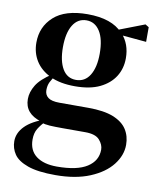

<svg xmlns="http://www.w3.org/2000/svg" viewBox="-89 -626 783 955"><g transform="rotate(10 302.0 -149.0)"><path d="M256 259Q167 259 116.5 241Q66 223 46 193.5Q26 164 26 128Q26 86 60 51.5Q94 17 163 -6L166 0Q141 27 127.5 49Q114 71 114 104Q114 159 151.5 187.5Q189 216 256 216Q358 216 408.5 183.5Q459 151 459 95Q459 70 438.5 46.5Q418 23 366 23H253Q211 23 186.5 21.5Q162 20 140 13V9Q56 -16 56 -90Q56 -125 77.5 -160.5Q99 -196 155 -232V-241L174 -232Q156 -208 147.5 -190.5Q139 -173 139 -150Q139 -126 156.5 -112.5Q174 -99 214 -99H360Q439 -99 486.5 -80Q534 -61 555.5 -27.5Q577 6 577 50Q577 103 539.5 151Q502 199 430 229Q358 259 256 259ZM275 -193Q200 -193 150 -217Q100 -241 74.5 -281.5Q49 -322 49 -374Q49 -454 106 -505.5Q163 -557 276 -557Q338 -557 382.5 -541.5Q427 -526 453 -497L458 -493Q501 -446 501 -374Q501 -322 475.5 -281.5Q450 -241 400.5 -217Q351 -193 275 -193ZM275 -225Q320 -225 344.5 -265Q369 -305 369 -374Q369 -447 344 -486.5Q319 -526 276 -526Q232 -526 207.5 -486Q183 -446 183 -374Q183 -305 206.5 -265Q230 -225 275 -225ZM419 -487V-502H425L568 -557L586 -546V-472Z"/></g></svg>

Font: Noto Serif SC ExtraLight ExtraBold
Style: Regular
Weight: 800
Version: Version 2.002-H1;hotconv 1.1.0;makeotfexe 2.6.0